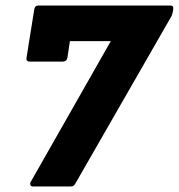

<svg xmlns="http://www.w3.org/2000/svg" viewBox="-20 -675 647 695"><path d="M99 0Q92 0 90 -6Q88 -12 92 -18L381 -526H233L224 -466Q221 -452 207 -452H87Q74 -452 76 -466L104 -641Q106 -655 119 -655H597Q609 -655 607 -642L606 -634Q605 -630 604 -626Q603 -622 601 -617L253 -11Q248 0 236 0Z"/></svg>

Font: Sofia Sans Semi Condensed Black
Style: Italic
Weight: 900
Italic angle: -9°
Version: Version 4.100